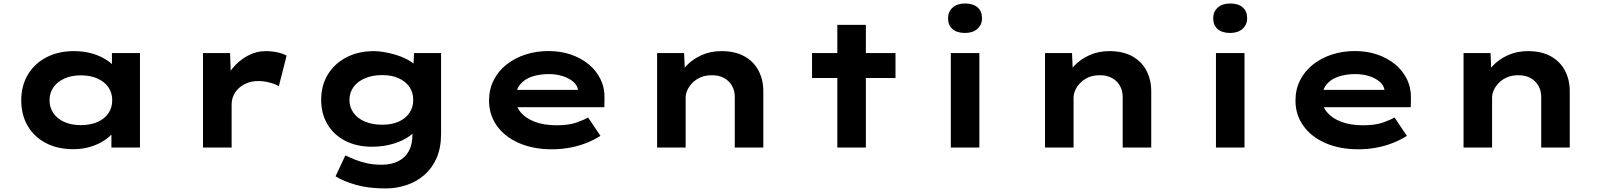

<svg xmlns="http://www.w3.org/2000/svg" viewBox="-20 -829 9017 1079"><path d="M392.5 9.4Q303 9.4 236.8 -25.6Q170.7 -60.6 135 -122.6Q99.4 -184.6 99.4 -265.3Q99.4 -346.4 136.2 -408.8Q173 -471.2 240 -506.5Q306.9 -541.7 395.5 -541.7Q448.2 -541.7 491.9 -529.9Q535.5 -518 569 -498Q602.6 -478.1 623 -454.9Q643.3 -431.6 648.4 -409.1L609 -405.1V-530.7H766.6V0H606.1V-144.4L639.2 -133.1Q635.9 -108 615 -82.8Q594.1 -57.6 561.1 -36.7Q528.2 -15.9 484.8 -3.2Q441.4 9.4 392.5 9.4ZM434.3 -125.8Q488.6 -125.8 528.4 -143.5Q568.2 -161.3 589.5 -192.9Q610.7 -224.5 610.7 -265.3Q610.7 -306.7 589.5 -338.1Q568.2 -369.5 528.4 -387.5Q488.6 -405.6 434.3 -405.6Q381.1 -405.6 341.5 -387.5Q301.9 -369.5 280.1 -338.1Q258.4 -306.7 258.4 -265.3Q258.4 -224.5 280.1 -192.9Q301.9 -161.3 341.5 -143.5Q381.1 -125.8 434.3 -125.8Z M1120.8 0V-530.7H1273L1279.9 -337.3L1233.8 -343.4Q1249.4 -399 1285.6 -443.6Q1321.7 -488.3 1370.6 -515Q1419.4 -541.7 1473 -541.7Q1506.6 -541.7 1538.4 -535Q1570.2 -528.3 1590.6 -516.3L1547 -344.4Q1528.1 -356.6 1495.6 -365Q1463.1 -373.5 1430.8 -373.5Q1394.9 -373.5 1367.2 -361.8Q1339.4 -350.2 1320.1 -331.5Q1300.8 -312.8 1291.2 -289.8Q1281.7 -266.7 1281.7 -241.9V0Z M2146.5 230Q2053.3 230 1981.7 210.1Q1910.1 190.1 1865.8 161.8L1920.6 44.7Q1942.7 55.1 1972.3 67.2Q2001.8 79.4 2039.8 88Q2077.8 96.7 2125.8 96.7Q2178.2 96.7 2217.1 77.5Q2256 58.4 2276.9 21.1Q2297.7 -16.3 2297.7 -72.1V-129L2328.2 -123.8Q2319.9 -92.5 2283 -65.4Q2246.1 -38.3 2190.7 -21.3Q2135.2 -4.4 2070.1 -4.4Q1985.4 -4.4 1920.9 -37.3Q1856.4 -70.3 1820.6 -130Q1784.9 -189.7 1784.9 -268.2Q1784.9 -349.3 1822.6 -410.8Q1860.4 -472.3 1927.3 -507Q1994.2 -541.7 2081.9 -541.7Q2106.9 -541.7 2138.9 -536.4Q2170.8 -531 2204.2 -521Q2237.6 -510.9 2266.8 -495.8Q2295.9 -480.6 2314.4 -461.6Q2332.9 -442.5 2333.5 -419.2L2300.6 -410.6L2306.9 -530.7H2458.7V-75.5Q2458.7 1.4 2433.6 58.9Q2408.4 116.4 2364.9 154.1Q2321.4 191.9 2265.2 210.9Q2209.1 230 2146.5 230ZM2128.1 -128.1Q2181.1 -128.1 2220.2 -145.3Q2259.2 -162.6 2280.7 -194.2Q2302.3 -225.8 2302.3 -267Q2302.3 -309.3 2281 -340.4Q2259.8 -371.5 2220.7 -389.2Q2181.7 -407 2128.1 -407Q2072.8 -407 2031.3 -389.2Q1989.8 -371.5 1966.8 -340.1Q1943.8 -308.8 1943.8 -267Q1943.8 -226.2 1966.8 -194.6Q1989.8 -163 2031.3 -145.5Q2072.8 -128.1 2128.1 -128.1Z M3081.9 10Q2976 10 2895.9 -25.4Q2815.8 -60.7 2772 -122.7Q2728.3 -184.6 2728.3 -263.3Q2728.3 -327.2 2754.5 -378.7Q2780.8 -430.2 2827.1 -466.7Q2873.4 -503.2 2933.7 -522.7Q2994 -542.2 3062 -542.2Q3129.6 -542.2 3187.2 -522.8Q3244.7 -503.4 3288.2 -467.7Q3331.6 -432 3355.2 -382.9Q3378.8 -333.8 3377.2 -274L3376.2 -226.6H2840.9L2817.9 -324.1H3245.8L3228.6 -301.9V-322.4Q3225.3 -348.9 3202 -369.2Q3178.8 -389.5 3142.6 -401.1Q3106.5 -412.7 3064.3 -412.7Q3013.1 -412.7 2970.3 -398.7Q2927.6 -384.6 2902.7 -354Q2877.9 -323.4 2877.9 -275.5Q2877.9 -231.8 2905.8 -198.1Q2933.7 -164.4 2985.4 -144.7Q3037.1 -125 3107.4 -125Q3175.2 -125 3217.9 -139.7Q3260.6 -154.4 3284.8 -169L3354.3 -65.6Q3318.9 -42.7 3274.8 -25.3Q3230.7 -8 3182 1Q3133.3 10 3081.9 10Z M3672.8 0V-530.7H3824.6L3830.4 -390.7L3786.6 -381Q3802.4 -422 3836.6 -458.7Q3870.7 -495.3 3921.5 -518.5Q3972.3 -541.7 4034.3 -541.7Q4111 -541.7 4163.5 -512.5Q4216 -483.2 4242.9 -431.9Q4269.7 -380.6 4269.7 -316V0H4109.3V-283.8Q4109.3 -320.9 4092.6 -348.8Q4075.9 -376.7 4046.5 -391.9Q4017.1 -407.1 3979 -406.1Q3944.8 -406.1 3918 -394.7Q3891.1 -383.3 3872.2 -364.3Q3853.2 -345.3 3843.2 -323.2Q3833.2 -301.1 3833.2 -280.3V0H3753.5Q3716.2 0 3696 0Q3675.8 0 3672.8 0Z M4685.6 0V-689.3H4846V0ZM4543.5 -390.6V-530.7H5012.5V-390.6Z M5323.4 0V-530.7H5483.8V0ZM5403.3 -643.8Q5358.2 -643.8 5333 -665.4Q5307.9 -687 5307.9 -726.6Q5307.9 -763.1 5333.5 -786.3Q5359.2 -809.4 5403.3 -809.4Q5448.3 -809.4 5473.5 -787.8Q5498.7 -766.2 5498.7 -726.6Q5498.7 -690.2 5473 -667Q5447.3 -643.8 5403.3 -643.8Z M5852.8 0V-530.7H6004.6L6010.4 -390.7L5966.6 -381Q5982.4 -422 6016.6 -458.7Q6050.7 -495.3 6101.5 -518.5Q6152.3 -541.7 6214.3 -541.7Q6291 -541.7 6343.5 -512.5Q6396 -483.2 6422.9 -431.9Q6449.7 -380.6 6449.7 -316V0H6289.3V-283.8Q6289.3 -320.9 6272.6 -348.8Q6255.9 -376.7 6226.5 -391.9Q6197.1 -407.1 6159 -406.1Q6124.8 -406.1 6098 -394.7Q6071.1 -383.3 6052.2 -364.3Q6033.2 -345.3 6023.2 -323.2Q6013.2 -301.1 6013.2 -280.3V0H5933.5Q5896.2 0 5876 0Q5855.8 0 5852.8 0Z M6813.4 0V-530.7H6973.8V0ZM6893.3 -643.8Q6848.2 -643.8 6823 -665.4Q6797.9 -687 6797.9 -726.6Q6797.9 -763.1 6823.5 -786.3Q6849.2 -809.4 6893.3 -809.4Q6938.3 -809.4 6963.5 -787.8Q6988.7 -766.2 6988.7 -726.6Q6988.7 -690.2 6963 -667Q6937.3 -643.8 6893.3 -643.8Z M7613.9 10Q7508 10 7427.9 -25.4Q7347.8 -60.7 7304 -122.7Q7260.3 -184.6 7260.3 -263.3Q7260.3 -327.2 7286.5 -378.7Q7312.8 -430.2 7359.1 -466.7Q7405.4 -503.2 7465.7 -522.7Q7526 -542.2 7594 -542.2Q7661.6 -542.2 7719.2 -522.8Q7776.7 -503.4 7820.2 -467.7Q7863.6 -432 7887.2 -382.9Q7910.8 -333.8 7909.2 -274L7908.2 -226.6H7372.9L7349.9 -324.1H7777.8L7760.6 -301.9V-322.4Q7757.3 -348.9 7734 -369.2Q7710.8 -389.5 7674.6 -401.1Q7638.5 -412.7 7596.3 -412.7Q7545.1 -412.7 7502.3 -398.7Q7459.6 -384.6 7434.7 -354Q7409.9 -323.4 7409.9 -275.5Q7409.9 -231.8 7437.8 -198.1Q7465.7 -164.4 7517.4 -144.7Q7569.1 -125 7639.4 -125Q7707.2 -125 7749.9 -139.7Q7792.6 -154.4 7816.8 -169L7886.3 -65.6Q7850.9 -42.7 7806.8 -25.3Q7762.7 -8 7714 1Q7665.3 10 7613.9 10Z M8204.8 0V-530.7H8356.6L8362.4 -390.7L8318.6 -381Q8334.4 -422 8368.6 -458.7Q8402.7 -495.3 8453.5 -518.5Q8504.3 -541.7 8566.3 -541.7Q8643 -541.7 8695.5 -512.5Q8748 -483.2 8774.9 -431.9Q8801.7 -380.6 8801.7 -316V0H8641.3V-283.8Q8641.3 -320.9 8624.6 -348.8Q8607.9 -376.7 8578.5 -391.9Q8549.1 -407.1 8511 -406.1Q8476.8 -406.1 8450 -394.7Q8423.1 -383.3 8404.2 -364.3Q8385.2 -345.3 8375.2 -323.2Q8365.2 -301.1 8365.2 -280.3V0H8285.5Q8248.2 0 8228 0Q8207.8 0 8204.8 0Z"/></svg>

Font: Lexend Tera
Style: Regular
Weight: 400
Designer: Bonnie Shaver-Troup, Thomas Jockin
Foundry: Lexend
Version: Version 1.007